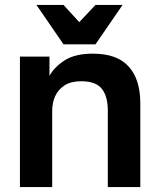

<svg xmlns="http://www.w3.org/2000/svg" viewBox="-20 -760 645 780"><path d="M61 0V-530H181V-452Q201 -488 243 -515Q285 -542 358 -542Q455 -542 502.5 -490Q550 -438 550 -340V0H418V-310Q418 -369 393.5 -399.5Q369 -430 310 -430Q268 -430 242 -413Q216 -396 204 -369Q192 -342 192 -310V0ZM238 -580 128 -740H238L302 -670L368 -740H478L368 -580Z"/></svg>

Font: Golos Text SemiBold
Style: Regular
Weight: 600
Designer: A.Korolkova, Vitaly Kuzmin
Foundry: ParaType Ltd
Version: Version 2.004